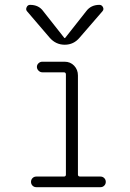

<svg xmlns="http://www.w3.org/2000/svg" viewBox="-20 -775 540 795"><path d="M185.5 -619.1 91.8 -728.5Q85.9 -735.4 90.3 -745.1Q94.7 -754.9 104.5 -754.9Q140.6 -754.9 159.2 -728.5L246.1 -618.2Q247.1 -617.2 248 -617.2L250 -618.2L336.9 -728.5Q356.4 -754.9 391.6 -754.9Q401.4 -754.9 406.2 -745.6Q411.1 -736.3 404.3 -728.5L309.6 -619.1Q285.2 -589.8 248 -589.8Q210.9 -589.8 185.5 -619.1ZM396.5 -43.9Q405.3 -43.9 411.6 -37.6Q418 -31.2 418 -22Q418 -12.7 411.6 -6.3Q405.3 0 396.5 0H129.9Q121.1 0 114.7 -6.3Q108.4 -12.7 108.4 -22Q108.4 -31.2 114.7 -37.6Q121.1 -43.9 129.9 -43.9H244.1Q252.9 -43.9 252.9 -51.8V-466.8Q252.9 -475.6 244.1 -475.6H155.3Q146.5 -475.6 139.6 -482.4Q132.8 -489.3 132.8 -498Q132.8 -506.8 139.6 -513.2Q146.5 -519.5 155.3 -519.5H247.1Q271.5 -519.5 287.1 -502.9Q302.7 -486.3 302.7 -462.9V-51.8Q302.7 -43.9 312.5 -43.9Z"/></svg>

Font: Rounded-X Mgen+ 2m light
Style: Regular
Weight: 200
Designer: [Source Han Sans]
Ryoko NISHIZUKA  (kana & ideographs); Paul D. Hunt (Latin, Greek & Cyrillic); Wenlong ZHANG  (bopomofo
Version: Version 1.059.20150602